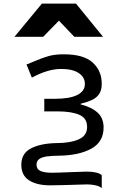

<svg xmlns="http://www.w3.org/2000/svg" viewBox="-20 -850 640 1036"><path d="M449 145Q296 150 250 150Q179 150 137 123.2Q95 96.5 95 39Q95 -22.5 147.5 -49.5Q200 -76.5 286 -78Q358 -78 404 -97.8Q450 -117.5 450 -165Q450 -212.5 407.5 -230.8Q365 -249 291 -249H219V-317H278Q356 -317 397 -337.5Q438 -358 438 -397Q438 -434 404.5 -456Q371 -478 310 -478Q238.5 -478 152 -431L123 -502Q143.5 -509.5 163.5 -518.5Q207 -537.5 241.5 -547.2Q276 -557 324 -557Q432 -557 480.5 -512.2Q529 -467.5 529 -398Q529 -364.5 515.8 -344Q502.5 -323.5 478.5 -311.8Q454.5 -300 415 -290V-287Q477 -270.5 508 -241Q539 -211.5 539 -162Q539 -84 472.5 -47.8Q406 -11.5 300 -10Q259 -9.5 233.2 -6Q207.5 -2.5 192.2 7.8Q177 18 177 38Q177 63 198.2 72.5Q219.5 82 259 82Q287.5 82 358.5 79Q424.5 76 447 76Q507 76 529 95V165Q516 154 493.8 149.5Q471.5 145 449 145ZM206 -830.5H390L536 -651.5H381L298 -738.5L213 -651.5H58Z"/></svg>

Font: JuliaMono Black
Style: Regular
Weight: 900
Monospace: yes
Designer: cormullion
Foundry: corm
Version: Version 0.054; ttfautohint (v1.8.4)